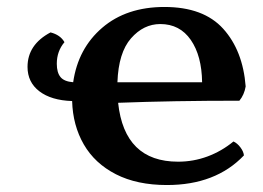

<svg xmlns="http://www.w3.org/2000/svg" viewBox="-20 -524 755 551"><path d="M680 -78Q599 7 459 7Q373 7 312.5 -24Q252 -55 220.5 -109.5Q189 -164 187 -234Q127 -236 93 -262Q59 -288 59 -332Q59 -396 125 -431Q153 -424 165 -403Q143 -377 143 -341Q143 -316 153.5 -303Q164 -290 190 -288Q204 -385 273.5 -444.5Q343 -504 452 -504Q564 -504 620.5 -441.5Q677 -379 685 -276Q681 -252 667 -235Q477 -235 319 -229Q337 -60 491 -60Q535 -60 575.5 -75Q616 -90 650 -118Q661 -113 670 -101Q679 -89 680 -78ZM317 -288H560Q559 -364 527.5 -409.5Q496 -455 440 -455Q392 -455 356 -414Q320 -373 317 -288Z"/></svg>

Font: Vollkorn SC SemiBold
Style: Regular
Weight: 600
Designer: Friedrich Althausen
Foundry: Friedrich Althausen
Version: Version 4.015